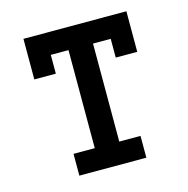

<svg xmlns="http://www.w3.org/2000/svg" viewBox="-83 -600 667 681"><g transform="rotate(-15 250.0 -260.0)"><path d="M127 0V-80H205V-440H140V-371H61V-520H439V-371H360V-440H295V-80H373V0Z"/></g></svg>

Font: Iosevka Curly Slab Medium
Style: Regular
Weight: 500
Monospace: yes
Designer: Belleve Invis
Foundry: Belleve Invis
Version: Version 22.1.2; ttfautohint (v1.8.4)